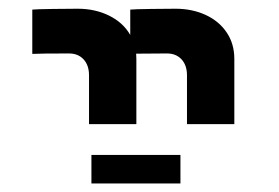

<svg xmlns="http://www.w3.org/2000/svg" viewBox="-20 -629 640 440"><path d="M382.5 -609Q363.5 -609 325.8 -608.5Q288 -608 278.5 -607V-549Q262 -577.5 230 -593.2Q198 -609 158 -609Q139 -609 101.2 -608.5Q63.5 -608 54 -607V-505.5Q73 -506.5 138 -506.5Q159 -506.5 171.5 -493Q184 -479.5 184 -456.5V-344.5H292.5V-494L292 -506Q290 -528.5 278.5 -549V-505.5L292 -506L362.5 -506.5Q383.5 -506.5 396 -493Q408.5 -479.5 408.5 -456.5V-344.5H517V-494Q517 -529 499.2 -555Q481.5 -581 450.8 -595Q420 -609 382.5 -609ZM189.5 -274H393.5V-208.5H189.5Z"/></svg>

Font: JuliaMono ExtraBold
Style: Regular
Weight: 800
Monospace: yes
Designer: cormullion
Foundry: corm
Version: Version 0.055; ttfautohint (v1.8.4)